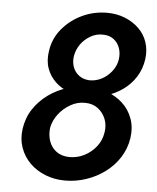

<svg xmlns="http://www.w3.org/2000/svg" viewBox="-52 -758 666 815"><g transform="rotate(5 281.0 -350.5)"><path d="M140 -532Q133 -490 144.5 -457Q156 -424 181 -400Q206 -376 241 -363.5Q276 -351 318 -351Q360 -351 399 -363.5Q438 -376 470 -399Q502 -422 523 -455.5Q544 -489 550 -531Q555 -570 544 -603Q533 -636 508 -660.5Q483 -685 448 -699Q413 -713 372 -713Q315 -713 265.5 -689.5Q216 -666 182 -625.5Q148 -585 140 -532ZM247 -518Q252 -546 268 -568.5Q284 -591 309 -605.5Q334 -620 362 -619Q390 -619 408.5 -604.5Q427 -590 434.5 -567.5Q442 -545 438 -519Q434 -493 416.5 -470Q399 -447 374.5 -434Q350 -421 322 -421Q296 -422 277.5 -435.5Q259 -449 251 -471Q243 -493 247 -518ZM57 -191Q51 -148 64 -111Q77 -74 104.5 -46.5Q132 -19 171 -3.5Q210 12 255 12Q302 12 346 -3Q390 -18 426 -45Q462 -72 485.5 -109Q509 -146 516 -190Q523 -237 509 -275Q495 -313 466.5 -339Q438 -365 399.5 -379Q361 -393 317 -393Q273 -393 229.5 -379.5Q186 -366 149.5 -339.5Q113 -313 88.5 -276Q64 -239 57 -191ZM173 -206Q179 -237 199.5 -264Q220 -291 250 -308Q280 -325 312 -324Q344 -324 366.5 -307Q389 -290 399.5 -263.5Q410 -237 405 -207Q400 -172 379 -145.5Q358 -119 328.5 -104Q299 -89 266 -89Q234 -89 211.5 -104.5Q189 -120 179 -147Q169 -174 173 -206Z"/></g></svg>

Font: Jost Medium
Style: Italic
Weight: 500
Italic angle: -5°
Version: Version 3.710